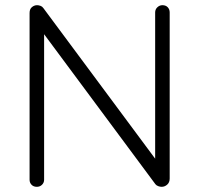

<svg xmlns="http://www.w3.org/2000/svg" viewBox="-20 -720 768 740"><path d="M606 -700Q619 -700 626.5 -692Q634 -684 634 -672V-32Q634 -17 624.5 -8.5Q615 0 603 0Q597 0 590 -2.5Q583 -5 579 -10L133 -611L150 -620V-27Q150 -16 142 -8Q134 0 122 0Q109 0 101.5 -8Q94 -16 94 -27V-670Q94 -685 103 -692.5Q112 -700 123 -700Q129 -700 136 -697.5Q143 -695 147 -689L588 -95L578 -77V-672Q578 -684 586.5 -692Q595 -700 606 -700Z"/></svg>

Font: Quicksand Light
Style: Regular
Weight: 400
Version: Version 3.004